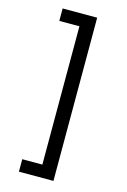

<svg xmlns="http://www.w3.org/2000/svg" viewBox="-136 -845 687 1042"><g transform="rotate(15 207.5 -323.5)"><path d="M81 65H194V-712H81V-782H275V135H81Z"/></g></svg>

Font: hexlsinhala05
Style: Book
Weight: 400
Designer: Jelle Bosma - Monotype Design Team
Foundry: Monotype Imaging Inc.
Version: Version 2.003